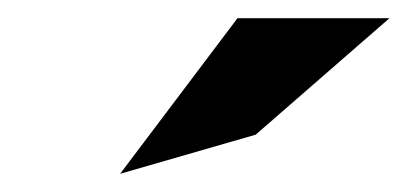

<svg xmlns="http://www.w3.org/2000/svg" viewBox="-20 -772 448 211"><path d="M112 -581 261 -624 408 -752H241Z"/></svg>

Font: Charger Sport
Style: UltNrwObl
Weight: 1000
Designer: Jasper
Foundry: Cannot Into Space Fonts
Version: Version 1.1